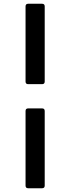

<svg xmlns="http://www.w3.org/2000/svg" viewBox="-20 -892 373 1022"><path d="M130 -444Q116 -444 116 -458V-858Q116 -872 130 -872H204Q218 -872 218 -858V-458Q218 -444 204 -444ZM130 110Q116 110 116 96V-301Q116 -315 130 -315H204Q218 -315 218 -301V96Q218 110 204 110Z"/></svg>

Font: Open Sauce Two SemiBold
Style: Regular
Weight: 600
Designer: Alfredo Marco Pradil
Foundry: Creative Sauce Fz LLC
Version: Version 1.477